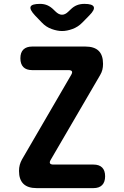

<svg xmlns="http://www.w3.org/2000/svg" viewBox="-20 -970 640 990"><path d="M169.1 0Q123.2 0 100.6 -22.3Q78 -44.5 78 -88.3Q78 -105.6 81.9 -119.8Q85.8 -134 93.2 -147.5L346.9 -583.7Q354.3 -596.1 350.7 -602.3Q347.2 -608.5 332.8 -608.5H145.5Q115.7 -608.5 100.4 -624.1Q85.1 -639.8 85.1 -669.6Q85.1 -699.4 100.7 -714.7Q116.4 -730 146.2 -730H420.2Q466.1 -730 488.7 -707.9Q511.3 -685.8 511.3 -640.6Q511.3 -624 507.8 -610Q504.2 -596 496.1 -582.5L241.7 -146.3Q234.3 -133.9 237.9 -127.7Q241.4 -121.5 255.8 -121.5H461.6Q491.4 -121.5 506.7 -106.2Q522 -90.9 522 -61.1Q522 -31.3 506.7 -15.7Q491.4 0 461.6 0ZM186.3 -950Q207.5 -950 224.5 -942.6Q241.4 -935.2 256.9 -919.7L265.7 -911.2Q282.5 -894.4 299.2 -894.1Q316 -893.7 332.8 -910.5L344.3 -921.4Q359.8 -936.6 376.9 -943.3Q394.1 -950 415.3 -950Q456.7 -950 463.3 -934.8Q469.9 -919.7 440.6 -890.4L404.6 -853.7Q382.6 -831 353.7 -820.5Q324.7 -810 300 -810Q275.3 -810 246.1 -820.5Q217 -831 195.7 -853.7L160.7 -890.1Q131.8 -921.1 137.8 -935.5Q143.9 -950 186.3 -950Z"/></svg>

Font: Maple Mono
Style: Regular
Weight: 400
Monospace: yes
Designer: subframe7536
Version: Version 7.300